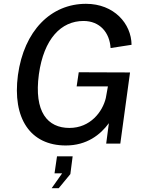

<svg xmlns="http://www.w3.org/2000/svg" viewBox="-20 -753 769 1007"><path d="M325 10C436 10 507 -47 551 -107L537 0H611L662 -373L393 -374L382 -300H546L535 -239C518 -167 454 -82 344 -82C230 -82 157 -165 184 -364C210 -549 300 -643 418 -643C503 -643 555 -583 560 -501L670 -518C669 -629 578 -733 431 -733C247 -733 106 -592 74 -359C44 -132 139 10 325 10ZM251 234H288L349 160L361 67H279L266 156H306Z"/></svg>

Font: United Sans Medium
Style: Italic
Weight: 500
Italic angle: -8°
Designer: Pablo Impallari, Rodrigo Fuenzalida (Modified by Dan O. Williams)
Version: Version 1.000;PS 001.000;hotconv 1.0.88;makeotf.lib2.5.64775